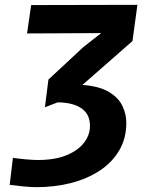

<svg xmlns="http://www.w3.org/2000/svg" viewBox="-20 -768 589 795"><path d="M131.5 7Q109.5 7 77.8 4Q46 1 20 -2.5L33.5 -114.5Q54.5 -111 87 -108.2Q119.5 -105.5 136.5 -105.5Q208 -105.5 256 -125.5Q304 -145.5 328.2 -177.5Q352.5 -209.5 352.5 -246Q352.5 -283 333.8 -304.5Q315 -326 284.2 -335.2Q253.5 -344.5 218.5 -344L166 -324L180.5 -438.5L324.5 -572.5L399 -631L92 -629.5L109 -747L549 -748L528.5 -598L321.5 -416.5Q392 -411 431.5 -387Q471 -363 487 -329.2Q503 -295.5 503 -260Q503 -194.5 473.5 -144.8Q444 -95 392.5 -61.2Q341 -27.5 273.8 -10.2Q206.5 7 131.5 7Z"/></svg>

Font: Merriweather Sans Italic
Style: Bold
Weight: 700
Italic angle: -7.5°
Designer: Eben Sorkin
Foundry: Eben Sorkin
Version: Version 1.008; ttfautohint (v1.7.19-72a1) -l 8 -r 50 -G 200 